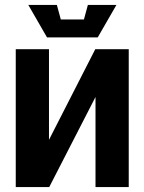

<svg xmlns="http://www.w3.org/2000/svg" viewBox="-20 -760 587 780"><path d="M503 0H368V-366L180 0H44V-560H179V-192L367 -560H503ZM337 -740H453L377 -608H171L95 -740H211L227 -681H321Z"/></svg>

Font: Tektur SemiCondensed SemiBold
Style: Regular
Weight: 600
Width: 4
Designer: Adam Jagosz
Foundry: Adam Jagosz
Version: Version 1.005;gftools[0.9.30]